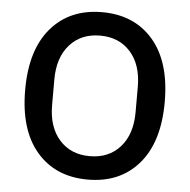

<svg xmlns="http://www.w3.org/2000/svg" viewBox="-52 -761 816 825"><g transform="rotate(5 356.0 -349.0)"><path d="M576 -82Q495 12 356 12Q217 12 136 -82Q55 -176 55 -349Q55 -522 136 -616Q217 -710 356 -710Q495 -710 576 -616Q657 -522 657 -349Q657 -176 576 -82ZM536 -294V-404Q536 -499 487 -554Q438 -609 356 -609Q274 -609 225 -554Q176 -499 176 -404V-294Q176 -199 225 -144Q274 -89 356 -89Q438 -89 487 -144Q536 -199 536 -294Z"/></g></svg>

Font: IBM Plex Sans Medm
Style: Regular
Weight: 500
Designer: Mike Abbink, Paul van der Laan, Pieter van Rosmalen
Foundry: Bold Monday
Version: Version 3.005